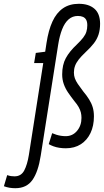

<svg xmlns="http://www.w3.org/2000/svg" viewBox="-145 -770 546 1010"><path d="M6.9 44.9 82.5 -438.3H34.5L43.3 -491.6L92.7 -497.9L99.6 -543.5Q109.9 -611.1 130.9 -656.8Q151.9 -702.5 186.2 -726.3Q220.5 -750 269.7 -750Q321.7 -750 351.6 -724.2Q381.5 -698.4 381.5 -645Q381.5 -612.9 373.3 -588.1Q365.2 -563.4 348.6 -541.9Q332 -520.5 306.1 -496.4Q282.6 -474.3 269.1 -457Q255.6 -439.6 249.7 -423.3Q243.8 -406.9 243.8 -388.2Q243.8 -372.2 248.7 -358.4Q253.5 -344.6 264.3 -328.6Q275.1 -312.6 292.8 -289.2Q311.6 -266.8 324 -246.7Q336.5 -226.6 342.8 -205.5Q349.1 -184.3 349.1 -157.8Q349.1 -108.3 331.2 -70.4Q313.2 -32.5 280.1 -11.2Q247 10 201.2 10Q183.3 10 166.8 7.4Q150.2 4.8 136.2 -0.4Q122.3 -5.5 111.4 -11.8L129.4 -69.4Q140.3 -64.7 151.6 -61.2Q163 -57.7 175.5 -55.7Q188.1 -53.7 200.6 -53.7Q237 -53.7 260.3 -81.6Q283.6 -109.4 283.6 -149.8Q283.6 -165.4 280.3 -178.7Q276.9 -192 269.1 -206.1Q261.4 -220.3 246.2 -238.2Q228.4 -261 213.6 -282.5Q198.8 -304 190.5 -327.7Q182.1 -351.5 182.1 -378.4Q182.1 -429.3 201.4 -464.5Q220.6 -499.7 258.2 -534.9Q280.1 -555.9 292.4 -571.8Q304.8 -587.8 309.5 -603.4Q314.2 -619 314.2 -637Q314.2 -655.3 308.3 -665.8Q302.5 -676.3 291.5 -681.2Q280.5 -686.1 264.7 -686.1Q236.3 -686.1 215.8 -668Q195.2 -649.9 181.9 -616Q168.5 -582.2 161 -534.8L69.2 49Q56.1 133.7 25.5 176.9Q-5 220 -64.1 220Q-80.3 220 -95 217.6Q-109.8 215.1 -124.5 209.6L-107.2 151.2Q-95.5 155.2 -86.8 156.4Q-78.1 157.6 -68.6 157.6Q-33.9 157.6 -17.7 127.1Q-1.5 96.6 6.9 44.9Z"/></svg>

Font: Georama
Style: Italic
Weight: 400
Width: 2
Italic angle: -9°
Designer: Jean-Baptiste Levee
Foundry: Production Type
Version: Version 1.000